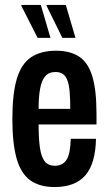

<svg xmlns="http://www.w3.org/2000/svg" viewBox="-20 -744 440 776"><path d="M201 12Q140 12 102 -15.5Q64 -43 47 -104Q30 -165 30 -263Q30 -365 48 -425.5Q66 -486 105.5 -512.5Q145 -539 207 -539Q262 -539 298.5 -516Q335 -493 352.5 -437.5Q370 -382 370 -284V-241H136Q136 -183 141.5 -146Q147 -109 161 -91.5Q175 -74 202 -74Q217 -74 229 -80Q241 -86 249 -98.5Q257 -111 261 -132Q265 -153 266 -183H368Q367 -134 356.5 -97Q346 -60 325.5 -36Q305 -12 273.5 0Q242 12 201 12ZM136 -304H264Q264 -345 261.5 -373Q259 -401 252.5 -419Q246 -437 234 -445Q222 -453 204 -453Q177 -453 162.5 -435.5Q148 -418 142 -385Q136 -352 136 -304ZM232 -591 168 -721V-724H246L285 -591ZM132 -591 66 -721 67 -724H145L184 -591Z"/></svg>

Font: Archivo ExtraCondensed SemiBold
Style: Regular
Weight: 600
Width: 2
Designer: Hector Gatti
Foundry: Omnibus-Type
Version: Version 2.001